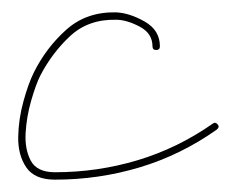

<svg xmlns="http://www.w3.org/2000/svg" viewBox="-20 -282 374 311"><path d="M239 -207Q239 -201 233 -201Q227 -201 227 -207Q227 -228 206 -239Q185 -250 168 -250Q123 -251 93.5 -223.5Q64 -196 45 -159Q38 -145 30.5 -119Q23 -93 21.5 -66.5Q20 -40 30 -21.5Q40 -3 69 -3Q138 -3 203 -22.5Q268 -42 325 -82Q329 -85 333 -80Q336 -76 331 -72Q273 -31 206.5 -11Q140 9 69 9Q36 9 22.5 -11Q9 -31 9.5 -60Q10 -89 18 -118Q26 -147 35 -165Q55 -205 87.5 -234Q120 -263 168 -262Q190 -261 214.5 -247Q239 -233 239 -207Q239 -207 239 -207Q239 -207 239 -207Z"/></svg>

Font: FRB American Cursive Thin
Style: Italic
Weight: 100
Italic angle: -25°
Version: Version 2.0;Modular Font Editor K font №1